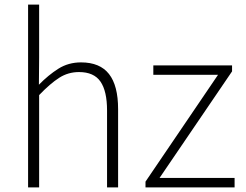

<svg xmlns="http://www.w3.org/2000/svg" viewBox="-20 -814 1068 834"><path d="M102 0V-794H150V-564L149 -446Q190 -488 233.5 -515.5Q277 -543 332 -543Q414 -543 453.5 -492.5Q493 -442 493 -340V0H445V-334Q445 -418 416.5 -459.5Q388 -501 323 -501Q276 -501 237 -476Q198 -451 150 -401V0Z M612 0V-25L927 -489H646V-530H988V-504L673 -41H999V0Z"/></svg>

Font: Noto Sans JP ExtraLight
Style: Regular
Weight: 250
Designer: Ryoko NISHIZUKA  (kana, bopomofo & ideographs); Paul D. Hunt (Latin, Greek & Cyrillic); Sandoll Communications , Soo-you
Foundry: Adobe
Version: Version 2.004-H2;hotconv 1.0.118;makeotfexe 2.5.65603